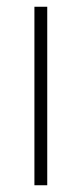

<svg xmlns="http://www.w3.org/2000/svg" viewBox="-20 -549 242 569"><path d="M120 0V-529H82V0Z"/></svg>

Font: Noto Sans Myanmar UI SemiCondensed ExtraLight
Style: Regular
Weight: 200
Width: 4
Designer: Monotype Design Team
Foundry: Monotype Imaging Inc.
Version: Version 2.103